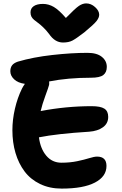

<svg xmlns="http://www.w3.org/2000/svg" viewBox="-20 -1088 718 1134"><path d="M488.8 -1067.9Q517.6 -1067.9 541.7 -1046.1Q565.9 -1024.4 565.9 -1001Q565.9 -983.9 550.3 -963.9Q534.7 -943.8 478 -897Q429.7 -859.9 407.7 -848.4Q385.7 -836.9 352.1 -836.9Q304.2 -836.9 270 -887.2Q253.9 -908.7 235.8 -926Q217.8 -943.4 205.1 -952.4Q192.4 -961.4 181.6 -970.5Q170.9 -979.5 165.5 -990Q160.2 -1000.5 160.2 -1015.1Q160.2 -1038.6 179.4 -1051.8Q198.7 -1064.9 233.9 -1064.9Q267.1 -1064.9 297.9 -1046.9Q328.6 -1028.8 369.1 -981.9Q424.8 -1039.1 446.5 -1053.5Q468.3 -1067.9 488.8 -1067.9ZM344.2 25.9Q272.9 25.9 216.8 -1.2Q160.6 -28.3 125.2 -75.4Q89.8 -122.6 71.5 -184.6Q53.2 -246.6 53.2 -318.8Q53.2 -380.9 68.1 -445.6Q83 -510.3 109.9 -564.9Q117.7 -580.1 127 -592.8Q86.4 -598.1 63.7 -619.4Q41 -640.6 41 -667Q41 -688.5 51.3 -702.1Q61.5 -715.8 85.9 -724.1Q175.8 -750.5 289.3 -763.2Q402.8 -775.9 497.1 -775.9Q552.2 -775.9 581.5 -752.2Q610.8 -728.5 610.8 -692.9Q610.8 -661.1 590.3 -645Q569.8 -628.9 517.1 -628.9Q381.8 -628.9 270 -606.9Q271.5 -597.7 270 -586.9Q267.1 -574.2 248 -522.5Q229 -470.7 220.2 -432.1Q370.6 -460.9 521 -460.9Q573.7 -460.9 596.4 -446.3Q619.1 -431.6 619.1 -397.9Q619.1 -358.9 588.1 -336.4Q557.1 -314 506.8 -310.1Q317.4 -298.3 210 -276.9Q218.8 -209 253.7 -168Q288.6 -127 342.8 -127Q393.6 -127 436.3 -136Q479 -145 507.8 -154.1Q536.6 -163.1 553.2 -163.1Q608.9 -163.1 608.9 -107.9Q608.9 -45.4 540.8 -9.8Q472.7 25.9 344.2 25.9Z"/></svg>

Font: Shantell Sans Irregular Bouncy
Style: Bold
Weight: 700
Designer: Stephen Nixon, Anya Danilova, Shantell Martin
Foundry: Arrow Type
Version: Version 1.006;[9816181b4]